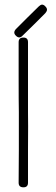

<svg xmlns="http://www.w3.org/2000/svg" viewBox="-20 -800 240 820"><path d="M99.6 -320.3Q100.6 -280.3 99.6 -160.2Q99.6 -40 99.6 -19.5Q99.6 0 80.1 0Q59.6 0 59.6 -19.5Q59.6 -40 60.5 -160.2Q60.5 -280.3 60.5 -320.3Q59.6 -359.4 59.6 -479.5Q59.6 -599.6 59.6 -620.1Q59.6 -639.6 80.1 -639.6Q99.6 -639.6 99.6 -620.1Q99.6 -599.6 99.6 -479.5Q99.6 -360.4 99.6 -320.3ZM145.5 -772.5Q152.3 -779.3 159.2 -780.3Q167 -780.3 173.8 -772.5Q180.7 -765.6 180.7 -758.8Q180.7 -752 173.8 -744.1Q160.2 -730.5 125 -695.3Q89.8 -661.1 76.2 -647.5Q62.5 -632.8 47.9 -647.5Q41 -654.3 41 -661.1Q41 -668 47.9 -675.8Q62.5 -689.5 96.7 -724.6Q131.8 -758.8 145.5 -772.5Z"/></svg>

Font: Demofont
Style: Regular
Weight: 400
Version: Version 1.0